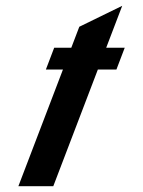

<svg xmlns="http://www.w3.org/2000/svg" viewBox="-20 -640 492 660"><path d="M43.2 0H163.2L316.4 -401H380.2L408.8 -476H345.1L400.1 -620L252.6 -548L225.1 -476H166.3L137.7 -401H196.4Z"/></svg>

Font: Din Kursivschrift
Style: Breit
Weight: 400
Version: Version 1.089